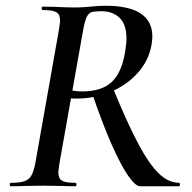

<svg xmlns="http://www.w3.org/2000/svg" viewBox="-20 -648 668 668"><path d="M18 -12Q49 -12 65 -17.5Q81 -23 89 -37Q97 -51 103 -81L185 -544Q189 -570 189 -577Q189 -598 176 -605.5Q163 -613 129 -613Q125 -613 125 -619Q125 -625 129 -625L175 -624Q215 -622 240 -622Q256 -622 270.5 -623Q285 -624 296 -625Q325 -628 347 -628Q510 -628 510 -521Q510 -508 507 -491Q497 -436 458.5 -393.5Q420 -351 364 -328Q308 -305 246 -305Q226 -305 218 -307L223 -336Q238 -330 266 -330Q333 -330 368 -362Q403 -394 415 -466Q420 -496 420 -514Q420 -563 396 -586Q372 -609 333 -609Q308 -609 298 -605.5Q288 -602 281.5 -588.5Q275 -575 269 -542L187 -81Q183 -53 183 -48Q183 -27 195.5 -19.5Q208 -12 242 -12Q246 -12 246 -6Q246 0 243 0Q213 0 197 -1L131 -2L65 -1Q48 0 18 0Q14 0 14 -6Q14 -12 18 -12ZM301 -322 371 -346Q423 -219 461.5 -147Q500 -75 533.5 -43.5Q567 -12 603 -12Q606 -12 606 -6Q606 0 603 0H467Q452 0 427 -35Q402 -70 369.5 -143Q337 -216 301 -322Z"/></svg>

Font: Cormorant Garamond SemiBold
Style: Italic
Weight: 600
Italic angle: -10°
Designer: Christian Thalmann (Catharsis Fonts)
Foundry: Catharsis Fonts
Version: Version 4.000